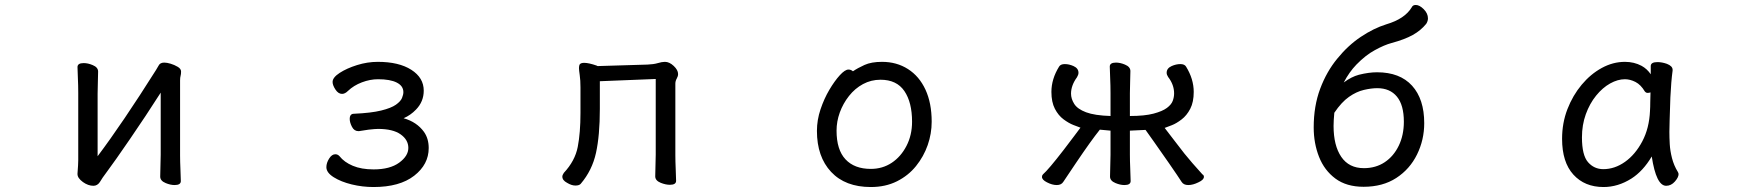

<svg xmlns="http://www.w3.org/2000/svg" viewBox="-20 -735 7040 773"><path d="M618 -470Q624 -483 641 -483Q652 -483 667 -478.5Q682 -474 695.5 -466Q709 -458 709 -447Q709 -436 707 -429.5Q705 -423 705 -411V-109Q705 -85 706.5 -51.5Q708 -18 708 -6Q708 10 683 10Q666 10 647 2Q625 -7 625 -24Q625 -32 626 -68.5Q627 -105 627 -112V-362Q567 -268 503.5 -175.5Q440 -83 414.5 -49Q389 -15 382 -2Q372 13 356 13Q335 13 314 -2Q292 -18 292 -34V-36Q295 -75 295 -90V-361Q295 -390 293.5 -422.5Q292 -455 292 -465Q292 -481 317 -481Q334 -481 353 -473Q375 -464 375 -447Q375 -440 374 -405Q373 -370 373 -358V-106Q473 -239 608 -453Q613 -461 618 -470Z M1425 -207H1423Q1406 -207 1397 -224.5Q1388 -242 1388 -256Q1388 -277 1405 -277Q1474 -280 1514.5 -290Q1555 -300 1574 -313.5Q1593 -327 1598.5 -340.5Q1604 -354 1604 -364Q1604 -389 1577.5 -402.5Q1551 -416 1502 -416Q1470 -416 1437 -403.5Q1404 -391 1381 -369Q1369 -357 1357 -357Q1342 -357 1330.5 -374.5Q1319 -392 1319 -405Q1319 -423 1347.5 -441.5Q1376 -460 1417.5 -473Q1459 -486 1501 -486Q1586 -486 1636 -454Q1686 -422 1686 -370Q1686 -326 1655 -294Q1633 -271 1605 -259Q1658 -244 1687 -204Q1706 -177 1706 -139Q1706 -73 1647.5 -27.5Q1589 18 1484 18Q1439 18 1396 7.5Q1353 -3 1323.5 -21.5Q1294 -40 1294 -62Q1294 -79 1305 -96.5Q1316 -114 1330 -114Q1340 -114 1347 -106Q1366 -82 1400.5 -67.5Q1435 -53 1484 -53Q1550 -53 1587 -80Q1624 -107 1624 -139.5Q1624 -172 1593 -194Q1562 -216 1502 -216Q1491 -216 1464 -213Z M2657 -486Q2675 -486 2692.5 -469.5Q2710 -453 2710 -437Q2710 -428 2704.5 -418.5Q2699 -409 2699 -398V-110Q2699 -86 2700.5 -52Q2702 -18 2702 -7Q2702 9 2677 9Q2660 9 2640 1Q2618 -8 2618 -25Q2618 -33 2619 -69Q2620 -105 2620 -113V-417L2395 -408V-297Q2395 -190 2379.5 -119.5Q2364 -49 2318 5Q2312 12 2296.5 12Q2281 12 2263 1Q2244 -9 2244 -24Q2244 -30 2250 -39Q2295 -87 2306 -143.5Q2317 -200 2317 -280V-383Q2317 -412 2314 -432.5Q2311 -453 2311 -461Q2311 -471 2314 -476Q2319 -482 2332 -482Q2350 -482 2382 -471Q2383 -470 2384.5 -469.5Q2386 -469 2387 -469L2587 -475Q2612 -476 2628.5 -481Q2645 -486 2657 -486Z M3531 -486Q3590 -486 3635.5 -457Q3681 -428 3706 -374Q3731 -320 3731 -245Q3731 -197 3715 -151Q3699 -105 3668 -66.5Q3637 -28 3591 -5Q3545 18 3486 18Q3383 18 3326 -43Q3269 -104 3269 -208Q3269 -252 3283.5 -295Q3298 -338 3319 -373.5Q3340 -409 3361 -432Q3382 -455 3396 -455Q3406 -455 3414 -448Q3433 -461 3460.5 -473.5Q3488 -486 3531 -486ZM3486 -55Q3533 -55 3570 -79.5Q3607 -104 3629.5 -147.5Q3652 -191 3652 -245Q3652 -323 3621 -368.5Q3590 -414 3525 -414Q3487 -414 3454.5 -396.5Q3422 -379 3398 -348.5Q3374 -318 3361 -282Q3348 -246 3348 -209Q3348 -132 3384 -93.5Q3420 -55 3486 -55Z M4592 -212Q4541 -209 4529 -209V-112Q4529 -87 4530.5 -52.5Q4532 -18 4532 -6Q4532 10 4507 10Q4490 10 4471 2Q4449 -7 4449 -24Q4449 -32 4450 -68.5Q4451 -105 4451 -112V-209L4408 -213Q4372 -168 4312 -79L4261 -3Q4253 10 4234.5 10Q4216 10 4195 -1Q4175 -11 4175 -23Q4175 -29 4179 -33Q4201 -52 4262 -131Q4287 -163 4304.5 -187Q4322 -211 4330 -221Q4319 -225 4301 -232Q4283 -239 4262 -254.5Q4241 -270 4227 -297Q4213 -324 4213 -365Q4213 -417 4244 -467Q4250 -477 4267 -477Q4284 -477 4302 -469Q4322 -460 4322 -442Q4322 -434 4316 -424Q4292 -391 4292 -358Q4292 -337 4305 -316.5Q4318 -296 4352.5 -283Q4387 -270 4451 -268V-360Q4451 -390 4449.5 -423Q4448 -456 4448 -467Q4448 -483 4473 -483Q4490 -483 4509 -475Q4531 -466 4531 -449Q4531 -442 4530 -407Q4529 -372 4529 -360V-268Q4588 -268 4624 -277.5Q4660 -287 4678 -300.5Q4696 -314 4701.5 -329Q4707 -344 4707 -359Q4707 -394 4683 -425Q4677 -434 4677 -442Q4677 -460 4697 -469Q4715 -477 4732 -477Q4749 -477 4755 -467Q4786 -417 4786 -365Q4786 -324 4772 -297Q4758 -270 4737 -254Q4716 -238 4698 -231Q4680 -224 4669 -220L4712 -164Q4751 -112 4780.5 -78.5Q4810 -45 4821 -33Q4827 -30 4827 -23Q4827 -11 4805 -1Q4783 10 4764 10Q4745 10 4737 -3Q4725 -22 4687 -77Q4649 -132 4627.5 -162Q4606 -192 4592 -212Z M5729 -661Q5729 -650 5722 -639Q5700 -612 5667.5 -594Q5635 -576 5583 -562Q5553 -554 5515 -533Q5478 -513 5441 -475Q5412 -445 5390 -403Q5421 -426 5451 -434Q5491 -444 5524 -444Q5616 -444 5665 -390Q5714 -336 5714 -239Q5714 -172 5685 -113Q5656 -54 5601.5 -18.5Q5547 17 5470 17Q5401 17 5356.5 -16Q5312 -49 5290.5 -103.5Q5269 -158 5269 -222Q5269 -308 5295 -377.5Q5321 -447 5364 -499Q5407 -552 5458.5 -586.5Q5510 -621 5561 -637Q5636 -659 5664 -706Q5668 -715 5680 -715Q5695 -715 5712 -698Q5729 -681 5729 -661ZM5352 -281Q5349 -249 5349 -228Q5349 -149 5380 -103.5Q5411 -58 5471 -58Q5519 -58 5555 -82Q5591 -106 5611.5 -148.5Q5632 -191 5632 -245Q5632 -312 5604 -346Q5576 -380 5525 -380Q5501 -380 5471 -373Q5441 -366 5411 -345Q5381 -324 5352 -281Z M6723 -4Q6708 13 6688 13Q6648 13 6630 -105Q6595 -46 6548 -16Q6494 18 6436 18Q6360 18 6314.5 -32Q6269 -82 6269 -176Q6269 -240 6290.5 -295.5Q6312 -351 6348 -394Q6384 -437 6429 -461.5Q6474 -486 6522 -486Q6559 -486 6589 -470Q6611 -458 6626 -436V-469Q6626 -485 6653 -485Q6671 -485 6691 -478Q6714 -469 6714 -454V-452V-451Q6708 -407 6705 -343Q6701 -227 6701 -204Q6701 -181 6702.5 -154.5Q6704 -128 6711.5 -98.5Q6719 -69 6735 -43Q6738 -38 6738 -34Q6738 -21 6723 -4ZM6625 -363Q6619 -361 6613 -361Q6607 -361 6602 -367Q6586 -394 6564.5 -405Q6543 -416 6522 -416Q6493 -416 6462.5 -399Q6432 -382 6406 -350Q6380 -318 6364.5 -275Q6349 -232 6349 -182Q6349 -110 6373.5 -82Q6398 -54 6435 -54Q6481 -54 6522.5 -83.5Q6564 -113 6592 -166Q6620 -219 6623 -289V-290Q6624 -303 6624 -324Q6624 -345 6625 -363Z"/></svg>

Font: Moon Stars Kai
Style: Bold
Weight: 700
Designer: GuiWonder
Version: Version 1.101